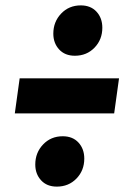

<svg xmlns="http://www.w3.org/2000/svg" viewBox="-20 -688 479 713"><path d="M111 -77Q111 -121 140 -151.5Q169 -182 213 -182Q250 -182 271.5 -158.5Q293 -135 293 -99Q293 -55 264 -25Q235 5 191 5Q154 5 132.5 -18.5Q111 -42 111 -77ZM178 -563Q178 -607 207 -637.5Q236 -668 280 -668Q317 -668 338.5 -644.5Q360 -621 360 -585Q360 -541 331 -511Q302 -481 258 -481Q221 -481 199.5 -504.5Q178 -528 178 -563ZM35 -267 53 -397H422L404 -267Z"/></svg>

Font: Fira Sans Extra Condensed ExtraBold
Style: Italic
Weight: 800
Width: 3
Italic angle: -8°
Designer: Carrois Corporate & Edenspiekermann AG
Foundry: Carrois Corporate GbR & Edenspiekermann AG
Version: Version 4.203